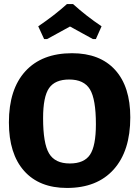

<svg xmlns="http://www.w3.org/2000/svg" viewBox="-20 -918 687 949"><path d="M198 -725 169 -788Q249 -842 311 -898H341Q406 -839 482 -788L454 -725H439Q427 -732 387 -753.5Q347 -775 326 -787Q305 -775 265 -753.5Q225 -732 213 -725ZM336 -655Q474 -655 549 -572.5Q624 -490 624 -338Q624 -172 542 -80.5Q460 11 311 11Q174 11 99 -73.5Q24 -158 24 -313Q24 -477 105.5 -566Q187 -655 336 -655ZM322 -525Q252 -525 222.5 -482.5Q193 -440 193 -334Q193 -209 222.5 -159.5Q252 -110 325 -110Q396 -110 425 -153.5Q454 -197 454 -304Q454 -428 424.5 -476.5Q395 -525 322 -525Z"/></svg>

Font: Alegreya Sans SC ExtraBold
Style: Regular
Weight: 800
Designer: Juan Pablo del Peral
Foundry: Huerta Tipografica
Version: Version 2.007